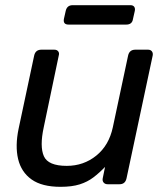

<svg xmlns="http://www.w3.org/2000/svg" viewBox="-20 -712 642 742"><path d="M214 10Q142 10 102 -18.5Q62 -47 50 -97.5Q38 -148 52 -215L112 -497Q117 -520 140 -520H190Q200 -520 205 -513.5Q210 -507 207 -497L149 -220Q133 -146 149.5 -108.5Q166 -71 238 -71Q303 -71 352 -110.5Q401 -150 416 -220L475 -497Q480 -520 503 -520H552Q562 -520 567 -513.5Q572 -507 570 -497L469 -23Q464 0 442 0H396Q386 0 380.5 -6.5Q375 -13 377 -23L386 -67Q364 -44 341 -26.5Q318 -9 288 0.5Q258 10 214 10ZM245 -617Q223 -617 227 -639L234 -670Q239 -692 261 -692H484Q494 -692 498.5 -686Q503 -680 501 -670L494 -639Q491 -617 468 -617Z"/></svg>

Font: Lubike
Style: Italic
Weight: 400
Italic angle: -12°
Foundry: Honoka55
Version: Version 1.000;July 22, 2022;FontCreator 14.0.0.2862 64-bit